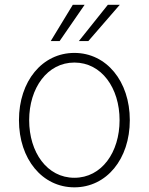

<svg xmlns="http://www.w3.org/2000/svg" viewBox="-20 -776 625 807"><path d="M292.6 11.4C427.6 11.4 525.6 -107.2 525.6 -271C525.6 -434.7 427.2 -553.6 292.6 -553.6C157.7 -553.6 59.7 -435 59.7 -271C59.7 -107.2 157.7 11.4 292.6 11.4ZM292.6 -28.8C177.9 -28.8 102.6 -135.7 102.6 -271C102.6 -405.5 178.6 -513.1 292.6 -513.1C407 -513.1 482.6 -405.9 482.6 -271C482.6 -135.7 407.3 -28.8 292.6 -28.8ZM311.4 -603.3H351.2L483.3 -755.7H433.2ZM193.2 -603.3H230.5L335.6 -755.7H285.9Z"/></svg>

Font: Karasuma Gothic
Style: Thin
Weight: 200
Designer: Rasmus Andersson / Ryoko Ishizuka
Foundry: rsms
Version: Version 1.00